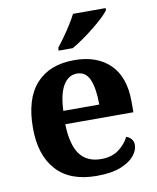

<svg xmlns="http://www.w3.org/2000/svg" viewBox="-86 -833 744 910"><g transform="rotate(-10 286.0 -378.0)"><path d="M306 10Q178 10 112.5 -62.5Q47 -135 47 -265Q47 -406 111.5 -477.5Q176 -549 295 -549Q404 -549 466.5 -488Q529 -427 529 -308V-257H201Q204 -157 238.5 -111Q273 -65 341 -65Q392 -65 425 -89.5Q458 -114 475 -148Q489 -144 499 -132.5Q509 -121 509 -104Q509 -78 488 -52Q467 -26 422.5 -8Q378 10 306 10ZM376 -321Q376 -397 358 -440.5Q340 -484 297 -484Q255 -484 230.5 -442.5Q206 -401 203 -321ZM231 -619Q246 -638 264.5 -664Q283 -690 300 -717Q317 -744 328 -766H485V-756Q476 -743 455 -723Q434 -703 406.5 -681Q379 -659 351 -639.5Q323 -620 299 -606H231Z"/></g></svg>

Font: Noto Serif Myanmar
Style: Bold
Weight: 700
Designer: Ben Mitchell and the Monotype Design Team
Foundry: Monotype Imaging Inc.
Version: Version 2.106; ttfautohint (v1.8.4.7-5d5b)